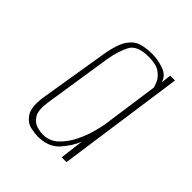

<svg xmlns="http://www.w3.org/2000/svg" viewBox="-106 -625 424 424"><g transform="rotate(45 105.5 -413.0)"><path d="M77 -259Q70 -259 55.5 -262Q41 -265 31 -280Q21 -295 26 -329L53 -494Q59 -528 70 -543.5Q81 -559 96 -563Q111 -567 128 -567Q146 -567 164.5 -560.5Q183 -554 187 -537L190 -561H205L163 -264H148L155 -320Q148 -301 130 -280Q112 -259 77 -259ZM82 -270Q104 -270 119 -284.5Q134 -299 143.5 -318.5Q153 -338 158 -356.5Q163 -375 164 -382L183 -517Q182 -521 178 -530.5Q174 -540 162.5 -548.5Q151 -557 127 -557Q91 -557 81 -537.5Q71 -518 66 -490L41 -328Q37 -300 45 -288Q53 -276 64.5 -273Q76 -270 82 -270Z"/></g></svg>

Font: Alumni Sans Thin
Style: Italic
Weight: 100
Italic angle: -8°
Designer: Robert E. Leuschke
Foundry: Robert E. Leuschke
Version: Version 1.016